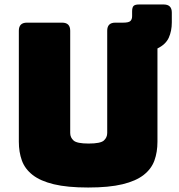

<svg xmlns="http://www.w3.org/2000/svg" viewBox="-20 -821 796 856"><path d="M682 -189Q682 -143 668.5 -105.5Q655 -68 620.5 -41Q586 -14 526 0.5Q466 15 373 15Q280 15 220 0.5Q160 -14 125.5 -41Q91 -68 77.5 -105.5Q64 -143 64 -189V-684Q64 -720 100 -720H257Q293 -720 293 -684V-228Q293 -208 308 -194.5Q323 -181 375 -181Q428 -181 443 -194.5Q458 -208 458 -228V-684Q458 -720 494 -720H529Q554 -720 561.5 -727.5Q569 -735 569 -749V-770Q569 -788 575.5 -794.5Q582 -801 599 -801H710Q746 -801 746 -765V-721Q746 -683 732.5 -653Q719 -623 682 -605Z"/></svg>

Font: Bungee Tint
Style: Regular
Weight: 400
Designer: David Jonathan Ross
Foundry: David Jonathan Ross
Version: Version 2.001